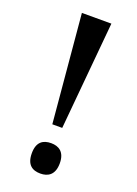

<svg xmlns="http://www.w3.org/2000/svg" viewBox="-139 -772 598 838"><g transform="rotate(20 159.5 -353.5)"><path d="M136 -213H182L228 -714H91ZM160 7C195 7 225 -10 225 -64C225 -117 195 -134 160 -134C123 -134 95 -117 95 -64C95 -10 123 7 160 7Z"/></g></svg>

Font: Noto Serif Condensed Semi
Style: Regular
Weight: 600
Width: 3
Designer: Monotype Design Team
Foundry: Monotype Imaging Inc.
Version: Version 1.002